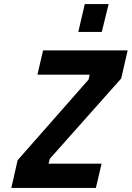

<svg xmlns="http://www.w3.org/2000/svg" viewBox="-20 -929 651 949"><path d="M367 -771 399 -909H517L483 -771ZM165 -560 193 -680H611L579 -541L226 -144L220 -120H482L454 0H36L67 -137L418 -536L423 -560Z"/></svg>

Font: Titillium Web
Style: Bold Italic
Weight: 700
Italic angle: -13°
Version: Version 1.001;PS 57.000;hotconv 1.0.70;makeotf.lib2.5.55311